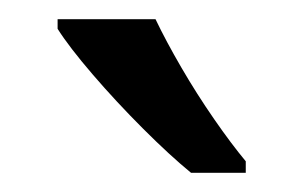

<svg xmlns="http://www.w3.org/2000/svg" viewBox="-20 -786 316 200"><path d="M142 -766Q153 -743 169 -715.5Q185 -688 203 -662Q221 -636 236 -618V-606H179Q157 -624 129 -652Q101 -680 76.5 -708.5Q52 -737 40 -756V-766Z"/></svg>

Font: Noto Sans Tamil SemiCondensed
Style: Regular
Weight: 400
Width: 4
Designer: Jelle Bosma - Monotype Design Team
Foundry: Monotype Imaging Inc.
Version: Version 2.004; ttfautohint (v1.8.4.7-5d5b)